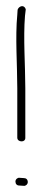

<svg xmlns="http://www.w3.org/2000/svg" viewBox="-20 -652 148 622"><path d="M30 -64C30 -56 35 -51 42 -51L57 -50C63 -49 70 -55 70 -62C70 -70 65 -75 58 -75L43 -76C37 -77 30 -71 30 -64ZM36 -206C36 -198 43 -194 50 -194C57 -194 62 -198 62 -205V-366C62 -439 55 -529 61 -601L63 -618C64 -622 63 -624 61 -627C53 -638 39 -629 37 -620L36 -604C29 -532 36 -441 36 -366Z"/></svg>

Font: Stray Cat
Style: LtCn
Weight: 300
Version: Version 1.0